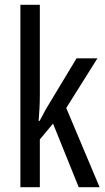

<svg xmlns="http://www.w3.org/2000/svg" viewBox="-20 -780 439 800"><path d="M146 -383Q146 -355 144.5 -328.5Q143 -302 141 -276H145Q151 -287 156.5 -297.5Q162 -308 167.5 -318.5Q173 -329 179 -338L299 -537H386L256 -330L395 0H308L201 -265L146 -199V0H65V-760H146Z"/></svg>

Font: Noto Sans ExtraCondensed
Style: Regular
Weight: 400
Width: 2
Designer: Monotype Design Team
Foundry: Monotype Imaging Inc.
Version: Version 2.013